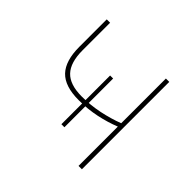

<svg xmlns="http://www.w3.org/2000/svg" viewBox="-133 -664 808 808"><g transform="rotate(45 271.0 -260.0)"><path d="M427 0H447V-520H427V-254Q383 -237 332.5 -226.5Q282 -216 230 -216Q159 -216 127 -250Q95 -284 95 -356V-520H75V-357Q75 -274 112 -235Q149 -196 232 -196Q286 -196 335.5 -206.5Q385 -217 427 -234ZM270 -73V-363H252V-73Z"/></g></svg>

Font: Fixel Variable
Style: Regular
Weight: 100
Width: 3
Designer: AlfaBravo + MacPaw
Foundry: Kyrylo Tkachov, Marchela Mozhyna, Serhii Makarenko, Maria Weinstein, Zakhar Kryvoshyya
Version: Version 1.211